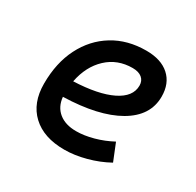

<svg xmlns="http://www.w3.org/2000/svg" viewBox="-122 -665 831 813"><g transform="rotate(30 293.0 -258.5)"><path d="M286.6 -83Q325.7 -83 370.1 -95.2Q414.6 -107.4 455.6 -129.4L489.3 -45.9Q441.4 -19.5 386.7 -4.9Q332 9.8 282.2 9.8Q181.6 9.8 125.2 -43Q68.8 -95.7 68.8 -189.9Q68.8 -291.5 107.2 -367.2Q145.5 -442.9 214.4 -485.1Q283.2 -527.3 375 -527.3Q447.3 -527.3 487.5 -491.2Q527.8 -455.1 527.8 -390.6Q527.8 -296.4 432.4 -241.2Q336.9 -186 166 -181.2Q170.4 -134.8 202.1 -108.9Q233.9 -83 286.6 -83ZM170.9 -259.8Q290.5 -264.6 356.9 -297.1Q423.3 -329.6 423.3 -384.3Q423.3 -407.7 407.2 -421.1Q391.1 -434.6 361.3 -434.6Q287.6 -434.6 237.1 -387.2Q186.5 -339.8 170.9 -259.8Z"/></g></svg>

Font: CaskaydiaCove NFP
Style: Italic
Weight: 400
Italic angle: -10°
Designer: Aaron Bell
Foundry: Saja Typeworks
Version: Version 2111.001; VTT 6.35;Nerd Fonts 3.1.1